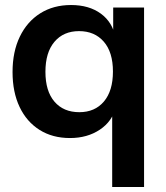

<svg xmlns="http://www.w3.org/2000/svg" viewBox="-20 -540 661 765"><path d="M427 205V-115L441 -113Q428 -57 378 -23.5Q328 10 259 10Q189 10 137.5 -22.5Q86 -55 58 -114Q30 -173 30 -253Q30 -334 59 -394Q88 -454 140.5 -487Q193 -520 263 -520Q335 -520 382 -485.5Q429 -451 440 -390L431 -389V-510H554V205ZM296 -93Q358 -93 394 -135.5Q430 -178 430 -255Q430 -332 393.5 -374Q357 -416 295 -416Q233 -416 197 -373.5Q161 -331 161 -254Q161 -177 197 -135Q233 -93 296 -93Z"/></svg>

Font: Instrument Sans SemiBold
Style: Regular
Weight: 600
Designer: Rodrigo Fuenzalida
Foundry: fragTYPE
Version: Version 1.000;gftools[0.9.28]